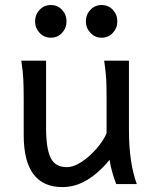

<svg xmlns="http://www.w3.org/2000/svg" viewBox="-20 -743 619 775"><path d="M532.2 0H449.2Q442.4 -17.1 434.3 -43.7Q426.3 -70.3 422.4 -97.7Q377.9 -43.9 330.6 -15.9Q283.2 12.2 231.9 12.2Q75.7 12.2 75.7 -197.8Q75.7 -201.2 75.7 -222.2Q75.7 -243.2 75.7 -269.8Q75.7 -296.4 75.7 -317.4Q75.7 -338.4 75.7 -341.8Q75.7 -388.2 74.2 -421.1Q72.8 -454.1 65.9 -498H166V-227.1Q166 -144 184.3 -106.2Q202.6 -68.4 249 -68.4Q277.8 -68.4 310.3 -90.1Q342.8 -111.8 370.1 -143.6Q397.5 -175.3 410.2 -205.1V-341.8Q410.2 -374 409.7 -397.9Q409.2 -421.9 407 -445.1Q404.8 -468.3 400.4 -498H500.5V-219.7Q500.5 -148.9 508.8 -95Q517.1 -41 532.2 0ZM326.7 -656.7Q326.7 -684.1 345 -703.4Q363.3 -722.7 390.1 -722.7Q417.5 -722.7 435.5 -703.4Q453.6 -684.1 453.6 -656.7Q453.6 -629.9 435.5 -610.4Q417.5 -590.8 390.1 -590.8Q363.3 -590.8 345 -610.4Q326.7 -629.9 326.7 -656.7ZM121.6 -656.7Q121.6 -684.1 139.9 -703.4Q158.2 -722.7 185.1 -722.7Q212.4 -722.7 230.5 -703.4Q248.5 -684.1 248.5 -656.7Q248.5 -629.9 230.5 -610.4Q212.4 -590.8 185.1 -590.8Q158.2 -590.8 139.9 -610.4Q121.6 -629.9 121.6 -656.7Z"/></svg>

Font: Kanchenjunga
Style: Regular
Weight: 400
Designer: Becca Hirsbrunner Spalinger
Foundry: SIL International
Version: Version 2.001